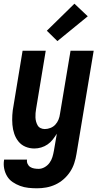

<svg xmlns="http://www.w3.org/2000/svg" viewBox="-34 -794 554 1037"><path d="M166 223Q143 223 119.5 220.5Q96 218 74.5 210Q53 202 34.5 189.5Q16 177 4.5 158Q-7 139 -11.5 116Q-16 93 -12 70V68H112Q110 80 115 91Q120 102 129.5 108Q139 114 151 116Q163 118 175 118Q191 118 207 109Q223 100 233.5 85.5Q244 71 249 54.5Q254 38 257 21L273 -72Q263 -56 251 -40.5Q239 -25 223 -14Q207 -3 188.5 2.5Q170 8 152 8Q126 8 103.5 -1.5Q81 -11 66 -29.5Q51 -48 43 -71.5Q35 -95 33 -120.5Q31 -146 32.5 -172Q34 -198 39 -223L88 -520H213L161 -206Q159 -195 158 -183Q157 -171 157.5 -159.5Q158 -148 161 -137Q164 -126 169.5 -116.5Q175 -107 185.5 -102Q196 -97 208 -97Q223 -97 238.5 -103Q254 -109 265 -121Q276 -133 282 -148Q288 -163 290 -179L347 -520H472L379 38Q375 63 367 87.5Q359 112 344.5 134Q330 156 309.5 174Q289 192 265 203Q241 214 216 218.5Q191 223 166 223ZM276 -572 219 -628 368 -774 440 -706Z"/></svg>

Font: Iosevka Extrabold
Style: Italic
Weight: 800
Italic angle: -9°
Monospace: yes
Designer: Belleve Invis
Foundry: Belleve Invis
Version: Version 32.5.0; ttfautohint (v1.8.4)